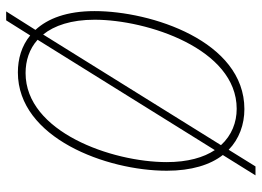

<svg xmlns="http://www.w3.org/2000/svg" viewBox="-133 -669 849 623"><g transform="rotate(-90 291.5 -357.5)"><path d="M34 47H63L117 -40C152 -6 199 11 249 11C470 11 567 -292 567 -475C567 -565 543 -627 506 -667L566 -762H537L488 -684C454 -712 412 -724 368 -724C155 -724 49 -436 49 -241C49 -161 68 -100 100 -59ZM77 -241C77 -419 175 -699 366 -699C406 -699 444 -687 474 -660L116 -85C92 -121 77 -173 77 -241ZM250 -14C206 -14 164 -30 132 -65L491 -642C520 -606 539 -551 539 -475C539 -305 445 -14 250 -14Z"/></g></svg>

Font: Noto Serif Condensed Thin
Style: Italic
Weight: 100
Width: 3
Italic angle: -12°
Designer: Monotype Design Team
Foundry: Monotype Imaging Inc.
Version: Version 2.013